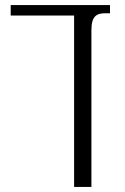

<svg xmlns="http://www.w3.org/2000/svg" viewBox="-20 -734 490 754"><path d="M412 -714H22V-673H271V0H339V-616C339 -673 361 -682 396 -682H412Z"/></svg>

Font: Noto Serif Georgian Light
Style: Regular
Weight: 300
Designer: Monotype Design Team, Akaki Razmadze
Foundry: Google LLC
Version: Version 2.003